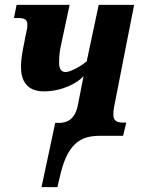

<svg xmlns="http://www.w3.org/2000/svg" viewBox="-20 -556 591 786"><path d="M150 210H215L229 151C262 18 324 0 390 0H484L497 -54H488C456 -54 444 -62 444 -89C444 -100 445 -108 448 -123L529 -536H384L335 -305C300 -276 262 -261 249 -261C230 -261 222 -275 222 -299C222 -318 223 -342 229 -368L265 -536H48L37 -482H56C81 -482 92 -476 92 -455C92 -432 85 -418 80 -385C73 -350 66 -320 66 -281C66 -228 88 -182 160 -182C236 -182 299 -218 322 -244L298 -122C287 -69 255 -53 224 -53H206Z"/></svg>

Font: Noto Serif Condensed Extra
Style: Italic
Weight: 800
Width: 3
Italic angle: -12°
Designer: Monotype Design Team
Foundry: Monotype Imaging Inc.
Version: Version 1.901